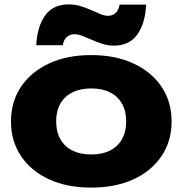

<svg xmlns="http://www.w3.org/2000/svg" viewBox="-20 -839 832 875"><path d="M396 16Q286 16 204 -21.5Q122 -59 76 -127.5Q30 -196 30 -285Q30 -376 76 -444Q122 -512 204 -550Q286 -588 396 -588Q505 -588 587.5 -550Q670 -512 716 -444Q762 -376 762 -285Q762 -196 716 -127.5Q670 -59 587.5 -21.5Q505 16 396 16ZM396 -135Q446 -135 481.5 -153Q517 -171 536 -205Q555 -239 555 -285Q555 -333 536 -366.5Q517 -400 481.5 -418Q446 -436 396 -436Q346 -436 310 -418Q274 -400 255 -366.5Q236 -333 236 -286Q236 -239 255 -205Q274 -171 310 -153Q346 -135 396 -135ZM145 -633Q150 -719 186 -769Q222 -819 293 -819Q320 -819 345.5 -811.5Q371 -804 393.5 -794Q416 -784 436 -775.5Q456 -767 472 -767Q494 -767 507.5 -780.5Q521 -794 525 -818H646Q642 -733 606 -682Q570 -631 498 -631Q471 -631 445.5 -639.5Q420 -648 397.5 -658Q375 -668 355 -675.5Q335 -683 319 -683Q298 -683 284 -670Q270 -657 266 -633Z"/></svg>

Font: Unbounded
Style: Bold
Weight: 700
Designer: Luke Prowse, Jean-Baptiste Morizot, Fátima Lázaro, Florian Runge
Foundry: NaN
Version: Version 1.700